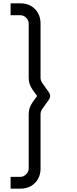

<svg xmlns="http://www.w3.org/2000/svg" viewBox="-20 -908 460 1146"><path d="M103 218Q137.2 218 164.2 202.8Q191.3 187.7 206.7 160.6Q222 133.5 222 99.7V-226.3Q222 -241.8 231 -255.7L273.3 -315Q279.3 -324.2 279.3 -335.2Q279.3 -346.2 273.3 -355L231 -414.3Q222 -428.8 222 -443.7V-769Q222 -803.2 206.8 -830.3Q191.7 -857.5 164.4 -872.8Q137.2 -888 103 -888H43.3V-817.3H99.7Q121 -817.3 136.2 -802.3Q151.3 -787.3 151.3 -765.7V-443.7Q151.3 -405 173.7 -373.7L201.3 -335L173.7 -296.3Q151.3 -265 151.3 -226.3V96.3Q151.3 110.5 144.3 122.1Q137.3 133.7 125.5 140.7Q113.7 147.7 99.7 147.7H43.3V218Z"/></svg>

Font: Hauora
Style: Regular
Weight: 400
Designer: Wayne Shih
Foundry: WCYS
Version: Version 1.001